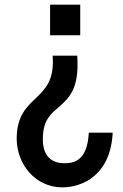

<svg xmlns="http://www.w3.org/2000/svg" viewBox="-20 -579 531 828"><path d="M196 -559V-427H326V-559ZM52 19C52 128 132 229 248 229C334 229 457 178 466 -7H363C357 106 308 125 258 125C190 125 162 80 165 13C167 -60 197 -86 231 -115C279 -157 323 -197 313 -339H207C215 -233 176 -196 134 -155C94 -117 52 -78 52 19Z"/></svg>

Font: Bithumb Trading Sans Semibold
Style: Regular
Weight: 600
Designer: HamHyungwon
Foundry: Bithumb
Version: Version 1.100;Glyphs 3.1.2 (3151)